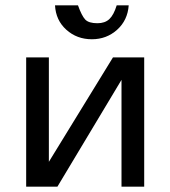

<svg xmlns="http://www.w3.org/2000/svg" viewBox="-20 -699 638 719"><path d="M462 -679Q458 -623 418.5 -587.5Q379 -552 324 -552Q268 -552 228.5 -587.5Q189 -623 186 -679H272Q286 -640 299 -626Q312 -612 345 -612Q373 -612 389.5 -627.5Q406 -643 417 -679ZM195 0H78V-484H163V-93L403 -484H520V0H435V-400Z"/></svg>

Font: Play
Style: Regular
Weight: 400
Designer: Jonas Hecksher
Foundry: Jonas Hecksher, Playtypeª, e-types AS
Version: Version 1.002